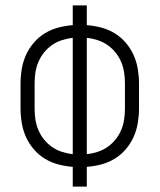

<svg xmlns="http://www.w3.org/2000/svg" viewBox="-20 -690 590 710"><path d="M249 0V-73Q222 -75 195.5 -82Q169 -89 146 -103Q123 -117 105 -138Q87 -159 76 -183.5Q65 -208 60.5 -235Q56 -262 56 -289V-381Q56 -408 60.5 -435Q65 -462 76 -486.5Q87 -511 105 -532Q123 -553 146 -567Q169 -581 195.5 -588Q222 -595 249 -597V-670H301V-597Q328 -595 354.5 -588Q381 -581 404 -567Q427 -553 445 -532Q463 -511 474 -486.5Q485 -462 489.5 -435Q494 -408 494 -381V-289Q494 -262 489.5 -235Q485 -208 474 -183.5Q463 -159 445 -138Q427 -117 404 -103Q381 -89 354.5 -82Q328 -75 301 -73V0ZM249 -120V-550Q229 -548 209 -541.5Q189 -535 172.5 -523.5Q156 -512 143 -496Q130 -480 122 -461Q114 -442 111 -422Q108 -402 108 -381V-289Q108 -268 111 -248Q114 -228 122 -209Q130 -190 143 -174Q156 -158 172.5 -146.5Q189 -135 209 -128.5Q229 -122 249 -120ZM301 -120Q321 -122 341 -128.5Q361 -135 377.5 -146.5Q394 -158 407 -174Q420 -190 428 -209Q436 -228 439 -248Q442 -268 442 -289V-381Q442 -402 439 -422Q436 -442 428 -461Q420 -480 407 -496Q394 -512 377.5 -523.5Q361 -535 341 -541.5Q321 -548 301 -550Z"/></svg>

Font: Lode Dark Term
Style: Regular
Weight: 400
Monospace: yes
Designer: Belleve Invis
Foundry: Belleve Invis
Version: Version 29.2.0